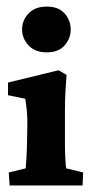

<svg xmlns="http://www.w3.org/2000/svg" viewBox="-20 -566 282 586"><path d="M9.3 0 6.8 -39.6 58.6 -52.2Q59.1 -57.6 60.5 -81.5Q62 -105.5 62.5 -128.9L63.5 -188Q63.5 -210.4 62 -226.8Q60.5 -243.2 57.1 -264.6L4.4 -275.4V-314L158.7 -351.6L183.1 -337.4Q181.2 -312 179.7 -286.1Q178.2 -260.3 178.2 -228V-127.4Q178.2 -105 179.4 -81.5Q180.7 -58.1 182.1 -52.2L233.9 -39.6L231.9 0ZM122.6 -406.2Q86.9 -406.2 67.1 -427.5Q47.4 -448.7 47.4 -476.1Q47.4 -503.9 67.1 -524.9Q86.9 -545.9 122.6 -545.9Q158.7 -545.9 177.2 -524.9Q195.8 -503.9 195.8 -476.1Q195.8 -448.7 177.2 -427.5Q158.7 -406.2 122.6 -406.2Z"/></svg>

Font: Lateef ExtraBold
Style: Regular
Weight: 800
Designer: SIL International
Foundry: SIL International
Version: Version 4.200